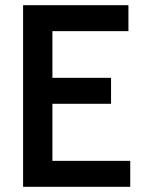

<svg xmlns="http://www.w3.org/2000/svg" viewBox="-20 -720 550 740"><path d="M69 -700V0H482V-100H182V-320H408V-420H182V-600H475V-700Z"/></svg>

Font: Mint Spirit No2
Style: Bold
Weight: 700
Designer: HARENDAL Hirwen
Foundry: Arkandis Digital Foundry.
Version: Version 1.004;FFEdit